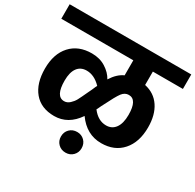

<svg xmlns="http://www.w3.org/2000/svg" viewBox="-195 -887 1239 1217"><g transform="rotate(30 425.0 -279.0)"><path d="M870 -587H650V-489Q723 -473 762 -414.5Q801 -356 801 -265Q801 -157 745 -93.5Q689 -30 592 -30Q485 -30 416 -127Q350 -30 248 -30Q152 -30 100 -92Q48 -154 48 -262Q48 -370 104.5 -432Q161 -494 259 -494Q317 -494 360.5 -466.5Q404 -439 425 -400Q461 -457 507 -477V-587H-20V-693H870ZM372 -293Q374 -297 377.5 -305.5Q381 -314 384 -320.5Q387 -327 390 -332Q341 -383 285 -383Q241 -383 217.5 -351Q194 -319 194 -258Q194 -143 256 -143Q278 -143 296.5 -160Q315 -177 325.5 -196.5Q336 -216 361 -270Q368 -285 372 -293ZM563 -143Q606 -143 630 -176.5Q654 -210 654 -272Q654 -383 593 -383Q564 -383 544 -356.5Q524 -330 483 -247Q480 -242 475.5 -232.5Q471 -223 467.5 -215.5Q464 -208 460 -201Q504 -143 563 -143ZM427 -16Q459 -16 480.5 5.5Q502 27 502 60Q502 92 480.5 113.5Q459 135 427 135Q394 135 372.5 113.5Q351 92 351 60Q351 27 372.5 5.5Q394 -16 427 -16Z"/></g></svg>

Font: FiraGO
Style: Bold
Weight: 700
Designer: bBox Type
Foundry: bBox Type GmbH
Version: Version 1.001;PS 001.001;hotconv 1.0.88;makeotf.lib2.5.64775